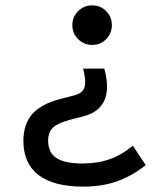

<svg xmlns="http://www.w3.org/2000/svg" viewBox="-20 -504 620 714"><path d="M368 -249Q378 -211 378 -182Q378 -94 289 -71L242 -59Q196 -47 177.5 -30Q159 -13 159 19Q159 64 190.5 84Q222 104 286 104Q343 104 388 88Q433 72 474 38L522 110Q470 151 414.5 170.5Q359 190 289 190Q180 190 123.5 147Q67 104 67 20Q67 -43 100.5 -80.5Q134 -118 205 -136L251 -148Q274 -153 285.5 -164.5Q297 -176 297 -199Q297 -218 289 -249ZM323 -484Q354 -484 375 -462.5Q396 -441 396 -411Q396 -380 375 -358.5Q354 -337 323 -337Q292 -337 270.5 -358.5Q249 -380 249 -411Q249 -441 270.5 -462.5Q292 -484 323 -484Z"/></svg>

Font: Sometype Mono Medium
Style: Regular
Weight: 500
Monospace: yes
Designer: Ryoichi Tsunekawa
Foundry: Dharma Type
Version: Version 1.000; ttfautohint (v1.8.3)